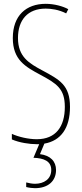

<svg xmlns="http://www.w3.org/2000/svg" viewBox="-20 -744 429 1004"><path d="M273 145C273 100 244 69 189 62L212 7C299 -8 346 -75 346 -185C346 -299 292 -327 201 -376C132 -413 74 -447 74 -545C74 -640 125 -699 219 -699C246 -699 287 -694 326 -674L337 -696C310 -711 264 -724 219 -724C117 -724 47 -663 47 -545C47 -431 113 -395 189 -354C277 -307 319 -280 319 -185C319 -82 272 -16 172 -16C129 -16 77 -28 42 -44V-15C81 2 134 10 172 10C176 10 181 10 185 10L155 81C209 83 248 98 248 145C248 192 210 217 163 217C150 217 131 214 117 210V234C132 238 151 240 163 240C231 240 273 203 273 145Z"/></svg>

Font: Noto Sans Armenian ExtraCondensed Thin
Style: Regular
Weight: 100
Width: 2
Designer: Monotype Design Team
Foundry: Monotype Imaging Inc.
Version: Version 2.008